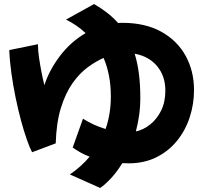

<svg xmlns="http://www.w3.org/2000/svg" viewBox="-20 -857 1040 951"><path d="M476 74 326 7Q382 -31 424 -81Q397 -91 376.5 -103Q356 -115 340 -126L391 -269Q418 -252 445.5 -239.5Q473 -227 503 -218Q529 -293 529 -379Q529 -436 519.5 -483.5Q510 -531 493 -570Q456 -554 415.5 -524.5Q375 -495 340 -446Q305 -397 282 -323.5Q259 -250 256 -147L139 -103Q128 -123 113.5 -164Q99 -205 84.5 -258.5Q70 -312 57.5 -372.5Q45 -433 36.5 -494Q28 -555 26 -609L168 -638V-635Q168 -607 173.5 -570Q179 -533 186 -497Q193 -461 200 -435Q223 -508 276 -578.5Q329 -649 404 -693Q382 -714 357.5 -730.5Q333 -747 307 -760L446 -837Q479 -818 509 -795Q539 -772 565 -743Q575 -744 585 -744Q699 -744 778.5 -700Q858 -656 899.5 -580.5Q941 -505 941 -411Q941 -342 920 -277Q899 -212 857.5 -160.5Q816 -109 755.5 -78.5Q695 -48 616 -48Q601 -48 586 -49Q558 -4 529 27Q500 58 476 74ZM675 -373Q675 -327 669 -285.5Q663 -244 653 -206Q691 -214 724.5 -241Q758 -268 778.5 -310Q799 -352 799 -408Q799 -480 758.5 -529Q718 -578 647 -591Q661 -546 668 -492Q675 -438 675 -373Z"/></svg>

Font: Mochiy Pop One
Style: Regular
Weight: 400
Designer: FONTDASU
Foundry: FONTDASU / Google Inc. / Adobe
Version: Version 2.000